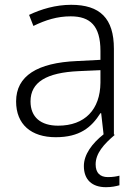

<svg xmlns="http://www.w3.org/2000/svg" viewBox="-20 -561 576 799"><path d="M378 123C378 77 412 39 458 0L454 -1V-358C454 -485 396 -541 276 -541C212 -541 151 -523 101 -499L119 -453C170 -478 219 -493 274 -493C355 -493 398 -454 398 -349V-312L301 -307C135 -300 47 -245 47 -139C47 -43 110 10 212 10C311 10 360 -30 398 -90H401L411 -2C363 36 329 82 329 130C329 187 363 218 421 218C445 218 462 214 477 210V170C466 173 450 176 429 176C396 176 378 158 378 123ZM308 -265 398 -269V-217C397 -105 333 -38 222 -38C150 -38 107 -73 107 -139C107 -219 173 -259 308 -265Z"/></svg>

Font: Noto Sans Gurmukhi Light
Style: Regular
Weight: 300
Designer: Jelle Bosma - Monotype Design Team
Foundry: Monotype Imaging Inc.
Version: Version 2.004